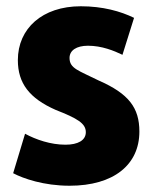

<svg xmlns="http://www.w3.org/2000/svg" viewBox="-20 -572 490 613"><path d="M425 -152C425 -46 343 21 202 21C120 21 54 -2 22 -19L60 -145C95 -126 142 -110 189 -110C229 -110 254 -124 254 -150C254 -178 227 -194 158 -221C74 -258 37 -306 37 -380C37 -481 115 -552 238 -552C308 -552 365 -536 408 -515C406 -510 373 -402 371 -397C344 -410 305 -426 261 -426C224 -426 202 -411 202 -387C202 -353 231 -347 295 -315C391 -273 425 -228 425 -152Z"/></svg>

Font: Repo ExtraBold
Style: Bold
Weight: 700
Designer: Stefan Peev
Foundry: Context Ltd
Version: Version 1.502